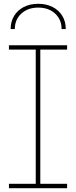

<svg xmlns="http://www.w3.org/2000/svg" viewBox="-20 -990 400 1010"><path d="M27 -729V-752H333V-729H192V-23H333V0H27V-23H168V-729ZM326 -837Q326 -876.5 307.8 -906.5Q289.5 -936.5 256.8 -953.2Q224 -970 181 -970Q138 -970 105.2 -953.2Q72.5 -936.5 54.2 -906.5Q36 -876.5 36 -837H58Q58 -887 92.2 -918.5Q126.5 -950 181 -950Q236 -950 270 -918.5Q304 -887 304 -837Z"/></svg>

Font: Hepta Slab ExtraLight
Style: Regular
Weight: 200
Designer: Michael LaGattuta
Foundry: Michael LaGattuta
Version: Version 1.100